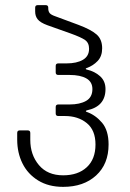

<svg xmlns="http://www.w3.org/2000/svg" viewBox="-20 -720 506 748"><path d="M47 -176V-202Q47 -212 57 -212H88Q98 -212 98 -202V-175Q98 -117 131.5 -77Q165 -37 226 -37Q284 -37 318 -68.5Q352 -100 352 -157Q352 -213 318 -240.5Q284 -268 233 -268H207Q197 -268 197 -278V-303Q197 -313 207 -313H251Q291 -313 315.5 -327Q340 -341 340 -373Q340 -401 316.5 -414.5Q293 -428 251 -428H207Q197 -428 197 -438V-463Q197 -473 207 -473H239Q279 -473 303 -487Q327 -501 327 -530Q327 -553 311.5 -564Q296 -575 254 -590L164 -622Q137 -632 127 -644.5Q117 -657 117 -675V-690Q117 -700 127 -700H158Q168 -700 168 -690V-687Q168 -676 173.5 -669Q179 -662 197 -656L286 -623Q334 -605 356 -586Q378 -567 378 -532Q378 -501 360.5 -482.5Q343 -464 318 -455Q314 -454 314 -452Q314 -450 318 -449Q349 -442 370 -423Q391 -404 391 -373Q391 -305 318 -290Q315 -289 314.5 -287Q314 -285 318 -284Q352 -272 377.5 -242Q403 -212 403 -157Q403 -81 354.5 -36.5Q306 8 226 8Q169 8 128.5 -17Q88 -42 67.5 -83.5Q47 -125 47 -176Z"/></svg>

Font: Barlow GEO Light
Style: Regular
Weight: 300
Designer: Jeremy Tribby
Foundry: Tribby Type
Version: Version 1.408